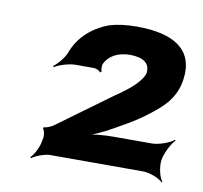

<svg xmlns="http://www.w3.org/2000/svg" viewBox="-55 -775 558 529"><g transform="rotate(10 223.5 -510.5)"><path d="M288 -716C259 -716 234 -713 211 -706C170 -691 131 -660 114 -614C108 -597 90 -577 79 -569L81 -566C93 -574 121 -583 139 -583H191C197 -583 208 -578 209 -574L213 -576C212 -580 210 -593 213 -599C224 -622 249 -636 283 -636C319 -636 340 -622 336 -595C335 -587 328 -576 316 -563C304 -550 285 -535 261 -519L109 -408C103 -404 88 -397 84 -399L81 -395C85 -393 88 -377 87 -371L85 -360C83 -344 70 -319 61 -311L63 -308C72 -316 99 -326 114 -326H373C392 -326 420 -315 429 -305L431 -307C422 -317 415 -347 418 -366C421 -385 436 -415 447 -425L445 -427C434 -417 403 -406 384 -406H277C251 -406 214 -403 194 -397L195 -394C215 -399 247 -414 270 -427L307 -448C331 -462 350 -475 365 -487C399 -513 432 -542 439 -595C451 -679 392 -716 288 -716Z"/></g></svg>

Font: Asimov
Style: EdgeWideIt
Weight: 500
Designer: Google
Version: Version 2.000980: 2014